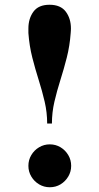

<svg xmlns="http://www.w3.org/2000/svg" viewBox="-20 -778 418 808"><path d="M178.5 -258Q178.5 -305 168 -350Q157.5 -395 143 -440.8Q128.5 -486.5 116 -535.5Q103.5 -584.5 99.5 -639Q99.5 -644.5 99.5 -649Q99.5 -653.5 99.5 -658Q99.5 -700 120.8 -729Q142 -758 188.5 -758Q235 -758 256.8 -729Q278.5 -700 278.5 -658Q278.5 -653.5 278.2 -649Q278 -644.5 277.5 -639Q273.5 -584.5 261 -535.5Q248.5 -486.5 234 -440.8Q219.5 -395 209 -350Q198.5 -305 198.5 -258ZM189.5 10Q165 10 144.5 -2.2Q124 -14.5 111.8 -35Q99.5 -55.5 99.5 -80Q99.5 -105 111.8 -125.5Q124 -146 144.5 -158.2Q165 -170.5 189.5 -170.5Q214.5 -170.5 234.8 -158.2Q255 -146 267.2 -125.5Q279.5 -105 279.5 -80Q279.5 -55.5 267.2 -35Q255 -14.5 234.8 -2.2Q214.5 10 189.5 10Z"/></svg>

Font: Bodoni Moda 11pt
Style: Bold
Weight: 700
Designer: Owen Earl
Foundry: indestructible type
Version: Version 2.004